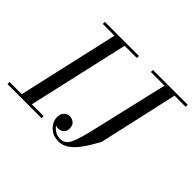

<svg xmlns="http://www.w3.org/2000/svg" viewBox="-206 -998 1276 1276"><g transform="rotate(45 432.0 -360.0)"><path d="M-40 -19.5H74.5L235.5 -730.5H125V-750H445.5V-730.5H330.5L169.5 -19.5H280.5V0H-40ZM577 -750H904V-730.5H799.5L674 -170Q659 -143.5 639 -109.5Q619 -75.5 593.8 -43.5Q568.5 -11.5 537.2 9.5Q506 30.5 469 30.5Q430.5 30.5 403.5 14Q376.5 -2.5 362.2 -27.5Q348 -52.5 348 -77.5Q348 -109 365 -125.8Q382 -142.5 405 -142.5Q424 -142.5 442.8 -128.8Q461.5 -115 461.5 -84Q461.5 -55.5 444.2 -42.2Q427 -29 405 -29Q394 -29 383 -33.5Q395.5 -15 417.2 -2.2Q439 10.5 466.5 10.5Q513 10.5 534.8 -40Q556.5 -90.5 579.5 -190L705 -730.5H577Z"/></g></svg>

Font: Bodoni* 11pt
Style: Italic
Weight: 400
Italic angle: -13°
Version: Version 2.3